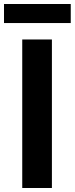

<svg xmlns="http://www.w3.org/2000/svg" viewBox="-20 -938 373 958"><path d="M91 0H239V-741H91ZM0 -823H333V-918H0Z"/></svg>

Font: Noto Sans TC
Style: Bold
Weight: 700
Designer: Ryoko NISHIZUKA 西塚涼子 (kana, bopomofo & ideographs); Paul D. Hunt (Latin, Greek & Cyrillic); Sandoll Communications 산돌커뮤니
Foundry: Adobe
Version: Version 2.004;hotconv 1.0.118;makeotfexe 2.5.65603